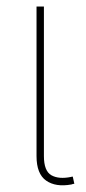

<svg xmlns="http://www.w3.org/2000/svg" viewBox="-20 -561 261 585"><path d="M197.8 1Q149.9 9.8 120.6 -10.7Q91.3 -31.2 91.3 -85.4V-541H113.8V-85.4Q113.8 -40 136.5 -27.1Q159.2 -14.2 196.8 -22Q199.7 -22.9 199.2 -22.7Q198.7 -22.5 201.7 -22.9L206.5 -1Q204.6 -1 202.4 -0.5Q200.2 0 197.8 1Z"/></svg>

Font: Inter 17pt Thin
Style: Regular
Weight: 250
Version: Version 4.001;git-66647c0bb